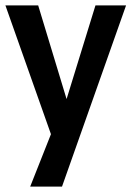

<svg xmlns="http://www.w3.org/2000/svg" viewBox="-23 -509 486 709"><path d="M88.5 180 177 -43.5V20L-3 -489H118L235.5 -101.5H210L329.5 -489H442.5L206 180Z"/></svg>

Font: Nunito Sans 12pt ExtraLight Condensed
Style: Regular
Weight: 200
Width: 3
Version: Version 3.101;gftools[0.9.27]